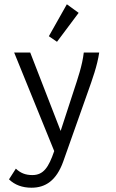

<svg xmlns="http://www.w3.org/2000/svg" viewBox="-20 -702 540 896"><path d="M246 -507 347 -642 292 -682 208 -533ZM127 174C192 174 243 141 275 52L389 -270C411 -332 434 -395 443 -457H371C364 -396 343 -336 323 -275L263 -91L121 -457H46L233 3C207 79 183 115 131 115C98 115 75 105 54 85L22 135C49 161 84 174 127 174Z"/></svg>

Font: Inconsolata
Style: Regular
Weight: 400
Monospace: yes
Designer: Raph Levien, Cyreal, Brenton Simpson
Foundry: Raph Levien, Cyreal, Google
Version: Version 3.100